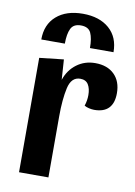

<svg xmlns="http://www.w3.org/2000/svg" viewBox="-84 -788 591 843"><g transform="rotate(10 212.0 -367.0)"><path d="M192 -273V0H61V-510L169 -522L175 -432Q190 -477 225.5 -503.5Q261 -530 308 -530Q362 -530 393 -499.5Q424 -469 424 -416Q424 -372 402.5 -349.5Q381 -327 338 -327Q327 -327 314.5 -330Q302 -333 294 -338Q302 -362 302 -386Q302 -415 291 -433Q280 -451 255 -451Q215 -451 203.5 -399.5Q192 -348 192 -273ZM217 -734Q291 -734 334.5 -696Q378 -658 378 -591H273Q273 -634 262 -658Q251 -682 217 -682Q184 -682 172.5 -658Q161 -634 161 -591H56Q56 -658 99.5 -696Q143 -734 217 -734Z"/></g></svg>

Font: Sansita Medium
Style: Regular
Weight: 500
Designer: Pablo Cosgaya
Foundry: Omnibus-Type
Version: Version 1.006